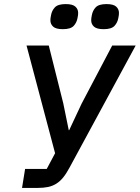

<svg xmlns="http://www.w3.org/2000/svg" viewBox="-20 -921 685 941"><path d="M103 -93H209L250 -170L110 -698H219L290 -415L317 -283H319L380 -413L530 -698H645L321 -100Q305 -70 289.5 -51Q274 -32 255.5 -20.5Q237 -9 215 -4.5Q193 0 165 0H88ZM288 -778Q254 -778 240.5 -790.5Q227 -803 227 -821Q227 -826 227.5 -831.5Q228 -837 230 -846Q234 -869 249 -885Q264 -901 302 -901Q336 -901 349.5 -888.5Q363 -876 363 -858Q363 -853 362.5 -847.5Q362 -842 360 -833Q356 -810 341 -794Q326 -778 288 -778ZM488 -778Q454 -778 440.5 -790.5Q427 -803 427 -821Q427 -826 427.5 -831.5Q428 -837 430 -846Q434 -869 449 -885Q464 -901 502 -901Q536 -901 549.5 -888.5Q563 -876 563 -858Q563 -853 562.5 -847.5Q562 -842 560 -833Q556 -810 541 -794Q526 -778 488 -778Z"/></svg>

Font: IBM Plex Mono Medium
Style: Italic
Weight: 500
Italic angle: -9°
Monospace: yes
Designer: Mike Abbink, Paul van der Laan, Pieter van Rosmalen
Foundry: Bold Monday
Version: Version 2.3